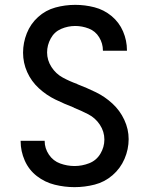

<svg xmlns="http://www.w3.org/2000/svg" viewBox="-20 -763 616 791"><path d="M287 8Q329 8 370 -2.5Q411 -13 443.5 -41Q476 -69 493 -108.5Q510 -148 510 -190Q510 -231 492 -269.5Q474 -308 443 -336.5Q412 -365 375 -383Q338 -401 299 -416L298 -417Q267 -428 238.5 -443.5Q210 -459 192 -487Q174 -515 174 -547Q174 -577 189 -604.5Q204 -632 232 -644Q260 -656 290 -656Q318 -656 345.5 -645.5Q373 -635 388.5 -609.5Q404 -584 404 -555Q404 -554 404 -554H503V-556Q503 -596 487 -633.5Q471 -671 439.5 -697Q408 -723 369 -733Q330 -743 290 -743Q248 -743 208 -732Q168 -721 137 -693Q106 -665 90.5 -626Q75 -587 75 -546Q75 -504 92 -466Q109 -428 140 -399.5Q171 -371 208 -353Q245 -335 284 -320L285 -319Q315 -307 344 -292Q373 -277 391.5 -249Q410 -221 410 -188Q410 -157 393.5 -129.5Q377 -102 347.5 -90.5Q318 -79 287 -79Q257 -79 228 -89.5Q199 -100 181.5 -126Q164 -152 164 -182Q164 -183 165 -183H65V-181Q65 -140 82 -101.5Q99 -63 132 -37.5Q165 -12 205.5 -2Q246 8 287 8Z"/></svg>

Font: Iosevka Sparkle Medium
Style: Regular
Weight: 500
Designer: Belleve Invis
Foundry: Belleve Invis
Version: Version 4.5.0; ttfautohint (v1.8.3)